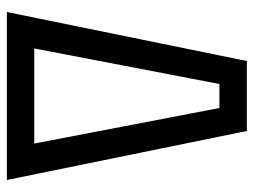

<svg xmlns="http://www.w3.org/2000/svg" viewBox="-110 -630 740 560"><g transform="rotate(90 260.0 -350.0)"><path d="M362 -700 505 0H414L295 -620H225L106 0H15L158 -700ZM55 0V-80H470V0Z"/></g></svg>

Font: Tektur SemiCondensed
Style: Regular
Weight: 400
Width: 4
Designer: Adam Jagosz
Foundry: Adam Jagosz
Version: Version 1.005;gftools[0.9.30]